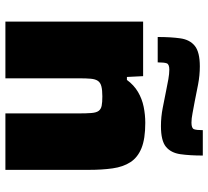

<svg xmlns="http://www.w3.org/2000/svg" viewBox="-50 -721 771 711"><g transform="rotate(90 335.5 -365.5)"><path d="M60 0V-510H262L265 -450H276Q295 -476 320.5 -491Q346 -506 375.5 -512Q405 -518 435 -518Q494 -518 528.5 -504Q563 -490 580.5 -463Q598 -436 603.5 -397Q609 -358 609 -310V0H400V-268Q400 -300 398.5 -318.5Q397 -337 390.5 -345.5Q384 -354 371.5 -356.5Q359 -359 337 -359Q314 -359 300 -355.5Q286 -352 279.5 -342.5Q273 -333 271.5 -316Q270 -299 270 -272V0ZM117 -564Q117 -613 122 -648Q127 -683 150 -701.5Q173 -720 226 -720Q259 -720 293 -713.5Q327 -707 356 -701Q379 -697 399 -693Q419 -689 434 -689Q455 -689 458.5 -698.5Q462 -708 462 -731H556Q556 -683 551 -648Q546 -613 523.5 -594.5Q501 -576 447 -576Q413 -576 380 -582.5Q347 -589 317 -595Q293 -600 273 -603.5Q253 -607 238 -607Q218 -607 214.5 -597.5Q211 -588 211 -564Z"/></g></svg>

Font: Saira Expanded ExtraBold
Style: Regular
Weight: 800
Width: 7
Designer: Hector Gatti with collaboration of the Omnibus-Type team
Foundry: Omnibus-Type
Version: Version 1.101